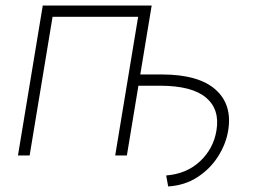

<svg xmlns="http://www.w3.org/2000/svg" viewBox="-20 -566 940 699"><path d="M532.2 -545.9 490.7 -294.9H568.8Q703.1 -294.9 764.9 -239.7Q826.7 -184.6 810.5 -89.4Q802.2 -40.5 773.4 4.4Q744.6 49.3 698.7 79.1Q652.8 108.9 592.3 112.8L585 72.8Q659.7 66.9 708.5 21Q757.3 -24.9 768.1 -91.3Q780.8 -168 729.7 -210.9Q678.7 -253.9 562.5 -253.9H483.9L441.9 0H399.4L482.9 -504.9H171.4L87.9 0H45.4L135.7 -545.9Z"/></svg>

Font: Inter Extra Light
Style: Italic
Weight: 200
Italic angle: -9.39999°
Designer: Rasmus Andersson
Foundry: rsms
Version: Version 4.000;git-3c8e0fc